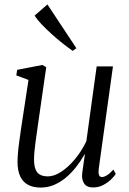

<svg xmlns="http://www.w3.org/2000/svg" viewBox="-20 -836 584 866"><path d="M163.5 10Q131 10 107.8 -1.8Q84.5 -13.5 71.8 -39.2Q59 -65 59 -107Q59 -121.5 61 -145.5Q63 -169.5 66.8 -197Q70.5 -224.5 74 -249Q77.5 -273.5 80 -288.5L108.5 -475.5L53.5 -496L57.5 -521L171 -543L188.5 -533L152.5 -282.5Q150 -264.5 146.8 -242.2Q143.5 -220 140.5 -197.2Q137.5 -174.5 135.5 -153.8Q133.5 -133 133.5 -118Q133.5 -88 140.8 -71Q148 -54 162 -47.2Q176 -40.5 196 -40.5Q225 -40.5 257 -61.8Q289 -83 318.8 -119Q348.5 -155 369.5 -199L416 -536.5H489.5L425.5 -76Q423 -58 426.2 -47.8Q429.5 -37.5 439.5 -37.5Q449.5 -37.5 462.5 -45.5Q475.5 -53.5 491.5 -71L502 -51.5Q496.5 -42 481.8 -27.5Q467 -13 446 -1.8Q425 9.5 400 9.5Q370.5 9.5 359.2 -8.8Q348 -27 350.5 -51.5Q350.5 -54 352 -64.2Q353.5 -74.5 355.5 -88.5Q357.5 -102.5 359.5 -116.5Q361.5 -130.5 363 -140L362 -140.5Q344.5 -110 323.2 -82.8Q302 -55.5 277 -34.8Q252 -14 223.8 -2Q195.5 10 163.5 10ZM308 -606.5Q287 -621 262 -640.8Q237 -660.5 212.5 -682.8Q188 -705 167.8 -726.2Q147.5 -747.5 136 -765.5L194 -816L324.5 -618.5Z"/></svg>

Font: Merriweather 72pt Light
Style: Italic
Weight: 300
Italic angle: -7.8°
Version: Version 2.101